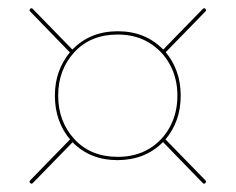

<svg xmlns="http://www.w3.org/2000/svg" viewBox="-20 -587 573 467"><path d="M54 -149 150.5 -248Q133 -268 123.2 -295Q113.5 -322 113.5 -354.5Q113.5 -386.5 123.2 -413Q133 -439.5 150 -459.5L54 -558.5Q50 -562 53.5 -565.5Q56.5 -569 60.5 -564.5L156 -466.5Q199.5 -511 266.5 -511Q333.5 -511 377 -466.5L472.5 -564.5Q476.5 -569 479.5 -565.5Q483 -562 479 -558.5L383 -460Q400 -440 409.8 -413.2Q419.5 -386.5 419.5 -354.5Q419.5 -322 409.8 -295.2Q400 -268.5 382.5 -248L479 -149Q483 -145 479.5 -142Q476.5 -138 472.5 -142.5L376.5 -241.5Q333 -197.5 265.5 -197.5Q199.5 -197.5 156.5 -241L60.5 -142.5Q56.5 -138 53.5 -142Q50 -145 54 -149ZM266.5 -205.5Q310 -205.5 342.8 -225.2Q375.5 -245 393.5 -278.8Q411.5 -312.5 411.5 -354.5Q411.5 -396.5 393.2 -430Q375 -463.5 342.5 -483.2Q310 -503 266.5 -503Q200.5 -503 161 -460.2Q121.5 -417.5 121.5 -354.5Q121.5 -291.5 161 -248.5Q200.5 -205.5 266.5 -205.5Z"/></svg>

Font: Fraunces 144pt SemiBold
Style: Regular
Weight: 600
Version: Version 1.000;[0bf87f6ff]